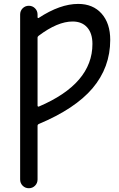

<svg xmlns="http://www.w3.org/2000/svg" viewBox="-20 -785 623 1001"><path d="M175.8 -234.4Q175.8 -231.4 177.7 -230Q179.7 -228.5 182.6 -229.5Q461.9 -348.6 461.9 -555.7Q461.9 -611.3 434.6 -642.1Q407.2 -672.9 358.4 -672.9Q280.3 -672.9 181.6 -598.6Q175.8 -594.7 175.8 -587.9ZM182.6 -138.7Q175.8 -135.7 175.8 -128.9V150.4Q175.8 169.9 162.6 183.1Q149.4 196.3 130.4 196.3Q111.3 196.3 98.1 183.1Q85 169.9 85 150.4V-709Q85 -728.5 98.1 -741.7Q111.3 -754.9 130.4 -754.9Q149.4 -754.9 162.6 -741.7Q175.8 -728.5 175.8 -709V-695.3Q175.8 -692.4 177.7 -691.4Q179.7 -690.4 181.6 -691.4Q293 -764.6 387.7 -764.6Q464.8 -764.6 509.8 -713.9Q554.7 -663.1 554.7 -577.1Q554.7 -433.6 461.9 -324.2Q371.1 -217.8 182.6 -138.7Z"/></svg>

Font: Gen Jyuu Gothic P Regular
Style: Regular
Weight: 400
Designer: [Source Han Sans]
Ryoko NISHIZUKA  (kana & ideographs); Paul D. Hunt (Latin, Greek & Cyrillic); Wenlong ZHANG  (bopomofo
Version: Version 1.002.20150607